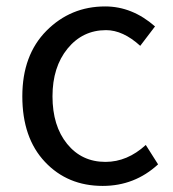

<svg xmlns="http://www.w3.org/2000/svg" viewBox="-20 -577 549 609"><path d="M305.7 12.7Q194.3 12.7 122.6 -63.5Q50.8 -139.6 50.8 -271.5Q50.8 -402.3 127.4 -479.5Q204.1 -556.6 313.5 -556.6Q399.4 -556.6 471.7 -493.2L424.8 -431.6Q370.1 -481.4 316.4 -481.4Q242.2 -481.4 194.3 -422.9Q146.5 -364.3 146.5 -271.5Q146.5 -177.7 192.9 -120.6Q239.3 -63.5 314.5 -63.5Q383.8 -63.5 442.4 -117.2L481.4 -55.7Q407.2 12.7 305.7 12.7Z"/></svg>

Font: Nasu
Style: Regular
Weight: 400
Designer: Ryoko NISHIZUKA (kana &amp; ideographs); Paul D. Hunt (Latin, Greek &amp; Cyrillic); Wenlong ZHANG (bopomofo); Sandoll C
Version: Version 2014.1215